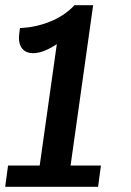

<svg xmlns="http://www.w3.org/2000/svg" viewBox="-26 -720 505 740"><path d="M363 -82 352 0H-6L5 -82H127L193 -550Q141 -515 101 -515Q76 -515 61.5 -530.5Q47 -546 47 -574Q47 -586 51 -612Q110 -614 166.5 -636.5Q223 -659 261 -700H333L246 -82Z"/></svg>

Font: Krub SemiBold
Style: Italic
Weight: 600
Italic angle: -8°
Designer: Ekaluck Peanpanawate
Foundry: Cadson Demak Co.,Ltd.
Version: Version 1.000; ttfautohint (v1.6)